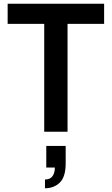

<svg xmlns="http://www.w3.org/2000/svg" viewBox="-20 -706 599 1029"><path d="M217 0V-578H21V-686H538V-578H342V0ZM221 303V256Q249 256 261.5 238Q274 220 274 192H228V76H332V169Q332 242 300.5 272.5Q269 303 221 303Z"/></svg>

Font: Archivo SemiCondensed SemiBold
Style: Regular
Weight: 600
Width: 4
Designer: Hector Gatti
Foundry: Omnibus-Type
Version: Version 2.001; ttfautohint (v1.8.3)